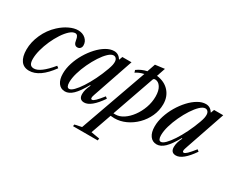

<svg xmlns="http://www.w3.org/2000/svg" viewBox="-119 -1065 2124 1753"><g transform="rotate(30 943.0 -189.0)"><path d="M136.5 10.5Q79 10.5 49.8 -30.5Q20.5 -71.5 20.5 -146Q20.5 -225.5 56.8 -306.2Q93 -387 157 -446Q202.5 -488 251.8 -511.2Q301 -534.5 343 -534.5Q390.5 -534.5 421.8 -506.8Q453 -479 453 -438.5Q453 -419 441.5 -406.8Q430 -394.5 411.5 -394.5Q377 -394.5 370 -445.5Q363 -498.5 333.5 -498.5Q307 -498.5 277 -471.8Q247 -445 218 -401Q189 -357 165.2 -304Q141.5 -251 127.5 -198Q113.5 -145 113.5 -101Q113.5 -65 125.2 -47Q137 -29 165 -29Q232 -29 338 -158L357.5 -143Q247 10.5 136.5 10.5Z M514.5 10.5Q469.5 10.5 443.8 -25.2Q418 -61 418 -124Q418 -177.5 436.5 -235Q455 -292.5 486.5 -345.8Q518 -399 557.5 -441.8Q597 -484.5 639.8 -509.5Q682.5 -534.5 723 -534.5Q770.5 -534.5 799.5 -488L813 -524.5H909.5L762.5 -94.5Q753.5 -69 755.5 -58.2Q757.5 -47.5 768 -47.5Q780 -47.5 801.5 -68Q823 -88.5 862.5 -138.5L881 -123.5Q789.5 10.5 717.5 10.5Q663.5 10.5 663.5 -49Q663.5 -70.5 669.5 -94.2Q675.5 -118 692.5 -152.5L687 -155.5Q638 -67.5 597.2 -28.5Q556.5 10.5 514.5 10.5ZM537 -29Q556 -29 583.5 -56.5Q611 -84 642.2 -131.8Q673.5 -179.5 703.8 -240.8Q734 -302 758 -368.5Q769.5 -401 772.8 -418.2Q776 -435.5 776 -449Q776 -472 765.2 -484.8Q754.5 -497.5 738 -497.5Q713.5 -497.5 683.2 -469Q653 -440.5 622.5 -393.8Q592 -347 566 -291.5Q540 -236 524.2 -181.5Q508.5 -127 508.5 -84Q508.5 -29 537 -29Z M738.5 247.5 741.5 228.5 814.5 213 1064.5 -490.5Q1037.5 -484.5 1016.5 -475.5Q995.5 -466.5 980.5 -455.5L972.5 -480Q995 -497 1021.5 -508.8Q1048 -520.5 1076 -526.5L1105.5 -612.5L1204 -625L1173 -534Q1257 -523.5 1304.8 -470Q1352.5 -416.5 1352.5 -337.5Q1352.5 -270 1325 -209.8Q1297.5 -149.5 1251 -103Q1204.5 -56.5 1146.8 -30Q1089 -3.5 1029 -3.5Q1009.5 -3.5 988.5 -6L912.5 211L1002 226L999 247.5ZM1020 -38Q1062.5 -38 1104.2 -65.5Q1146 -93 1180.5 -139.8Q1215 -186.5 1235.8 -244.5Q1256.5 -302.5 1256.5 -363Q1256.5 -425.5 1233.2 -461.2Q1210 -497 1175 -497Q1159.5 -497 1155 -483L999.5 -38.5Q1010.5 -38 1020 -38Z M1481.5 10.5Q1436.5 10.5 1410.8 -25.2Q1385 -61 1385 -124Q1385 -177.5 1403.5 -235Q1422 -292.5 1453.5 -345.8Q1485 -399 1524.5 -441.8Q1564 -484.5 1606.8 -509.5Q1649.5 -534.5 1690 -534.5Q1737.5 -534.5 1766.5 -488L1780 -524.5H1876.5L1729.5 -94.5Q1720.5 -69 1722.5 -58.2Q1724.5 -47.5 1735 -47.5Q1747 -47.5 1768.5 -68Q1790 -88.5 1829.5 -138.5L1848 -123.5Q1756.5 10.5 1684.5 10.5Q1630.5 10.5 1630.5 -49Q1630.5 -70.5 1636.5 -94.2Q1642.5 -118 1659.5 -152.5L1654 -155.5Q1605 -67.5 1564.2 -28.5Q1523.5 10.5 1481.5 10.5ZM1504 -29Q1523 -29 1550.5 -56.5Q1578 -84 1609.2 -131.8Q1640.5 -179.5 1670.8 -240.8Q1701 -302 1725 -368.5Q1736.5 -401 1739.8 -418.2Q1743 -435.5 1743 -449Q1743 -472 1732.2 -484.8Q1721.5 -497.5 1705 -497.5Q1680.5 -497.5 1650.2 -469Q1620 -440.5 1589.5 -393.8Q1559 -347 1533 -291.5Q1507 -236 1491.2 -181.5Q1475.5 -127 1475.5 -84Q1475.5 -29 1504 -29Z"/></g></svg>

Font: Libre Caslon Condensed Medium Italic
Style: Regular
Weight: 500
Italic angle: -22.583°
Designer: Pablo Impallari, Rodrigo Fuenzalida, Katja Schimmel, Ertekin Erdin
Foundry: Pablo Impallari, Rodrigo Fuenzalida
Version: Version 2.000; ttfautohint (v1.8.4.7-5d5b);gftools[0.9.33]